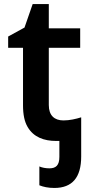

<svg xmlns="http://www.w3.org/2000/svg" viewBox="-20 -681 446 941"><path d="M246.1 240.2C334 240.2 377.9 189 377.9 85.9V-106C352.5 -98.1 321.8 -90.8 291 -90.8C246.6 -90.8 219.2 -115.2 219.2 -166V-446.8H373V-542H219.2V-661.1H140.1L100.1 -545.9L20 -502V-446.8H92.8V-165C92.8 -119.6 100.1 -84.5 115.2 -59.1C144.5 -8.3 196.3 9.8 254.9 9.8H271V87.9C271 129.4 253.9 144 222.2 144C203.1 144 186.5 140.6 172.9 134.8V227.1C191.9 234.9 216.8 240.2 246.1 240.2Z"/></svg>

Font: Noto Reveo Sans
Style: Regular
Weight: 600
Designer: Monotype Design Team
Foundry: Monotype Imaging Inc.
Version: Version 2.007